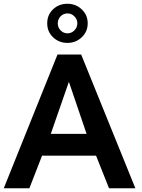

<svg xmlns="http://www.w3.org/2000/svg" viewBox="-24 -1001 756 1021"><path d="M334.5 -772.9C364.3 -772.9 389.6 -782.7 410.6 -802.7C431.6 -822.8 442.4 -847.2 442.4 -877C442.4 -906.7 431.6 -931.6 410.6 -951.2C389.6 -971.2 364.3 -981 334.5 -981C304.2 -981 278.8 -971.2 257.8 -951.2C237.3 -931.6 227.1 -906.7 227.1 -877C227.1 -847.2 237.3 -822.8 258.3 -802.7C279.3 -782.7 304.7 -772.9 334.5 -772.9ZM335 -823.7C320.8 -823.7 308.6 -829.1 298.3 -839.4C288.1 -849.6 283.2 -862.3 283.2 -877C283.2 -906.2 306.2 -929.7 335 -929.7C349.1 -929.7 361.3 -924.3 371.6 -914.1C381.8 -903.8 387.2 -891.6 387.2 -877C387.2 -862.3 381.8 -849.6 371.6 -839.4C361.3 -829.1 349.1 -823.7 335 -823.7ZM246.1 -289.1C289.1 -412.1 321.3 -504.4 342.3 -565.9C367.7 -492.2 398.9 -399.9 436.5 -289.1ZM132.3 0 199.7 -173.3H486.8L555.7 0H695.8L407.7 -710.9H281.7L-3.9 0Z"/></svg>

Font: Ride
Style: Bold
Weight: 700
Version: Version 3.000